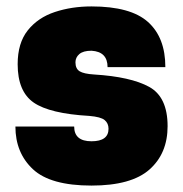

<svg xmlns="http://www.w3.org/2000/svg" viewBox="-20 -564 570 598"><path d="M265 14Q137 14 82.5 -37Q28 -88 28 -170H211Q211 -124 265 -124Q318 -124 318 -163Q318 -180 306 -190Q294 -200 258 -203Q135 -210 85 -244.5Q35 -279 35 -364Q35 -430 66.5 -469.5Q98 -509 150.5 -526.5Q203 -544 265 -544Q387 -544 441 -495.5Q495 -447 495 -355H315Q315 -403 265 -406Q239 -406 227 -395.5Q215 -385 215 -370Q215 -350 228 -342Q241 -334 273 -332Q387 -325 444.5 -293.5Q502 -262 502 -171Q502 -86 445.5 -36Q389 14 265 14Z"/></svg>

Font: Tanohe Sans Black
Style: Regular
Weight: 900
Designer: Village Type and Design LLC & Cristiano Sobral
Foundry: Cooper Hewitt Smithsonian Design Museum
Version: Version 1.00;March 11, 2020;FontCreator 12.0.0.2522 64-bit; 